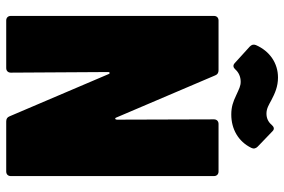

<svg xmlns="http://www.w3.org/2000/svg" viewBox="-172 -764 936 633"><g transform="rotate(90 296.5 -448.0)"><path d="M250 -773C264 -773 273 -768 295 -758C316 -748 333 -742 358 -742C406 -742 447 -765 468 -808C472 -816 470 -823 464 -829L413 -878C406 -885 399 -883 392 -875C382 -863 369 -858 355 -858C338 -858 326 -866 311 -874C288 -886 266 -896 236 -896C189 -896 149 -869 129 -823C126 -815 128 -809 134 -803L189 -753C196 -747 203 -748 210 -756C219 -766 233 -773 250 -773ZM374 -685 375 -365C375 -359 370 -357 368 -363L229 -689C226 -697 220 -700 212 -700H48C39 -700 33 -694 33 -685V-15C33 -6 39 0 48 0H205C214 0 220 -6 220 -15L218 -336C218 -342 223 -343 225 -337L364 -11C367 -3 373 0 381 0H546C555 0 561 -6 561 -15V-685C561 -694 555 -700 546 -700H389C380 -700 374 -694 374 -685Z"/></g></svg>

Font: Barlow Semi Condensed Black
Style: Regular
Weight: 900
Width: 4
Designer: Jeremy Tribby
Foundry: Tribby Type
Version: Version 1.408;PS 001.408;hotconv 1.0.88;makeotf.lib2.5.64775